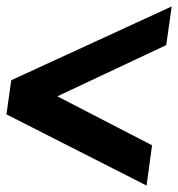

<svg xmlns="http://www.w3.org/2000/svg" viewBox="-27 -603 553 596"><path d="M506 -583 8 -354 -7 -248 428 -27 445 -152 151 -304 489 -463Z"/></svg>

Font: Cantarell
Style: BoldOblique
Weight: 700
Italic angle: -8°
Designer: Dave Crossland
Version: Version 0.024